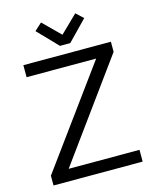

<svg xmlns="http://www.w3.org/2000/svg" viewBox="-131 -995 876 1084"><g transform="rotate(-15 306.5 -453.5)"><path d="M171.9 -868.2 214.8 -907.2 314 -809.1 415 -907.2 457 -868.2 344.2 -752H284.2ZM56.2 -700.2H567.9V-641.1L151.9 -68.8H565.9V0H44.9V-57.1L462.9 -629.9H56.2Z"/></g></svg>

Font: Post Grotesk Regular
Style: Regular
Weight: 500
Version: 0.900; ttfautohint (v0.96) -l 8 -r 50 -G 200 -x 14 -w "gGD" 